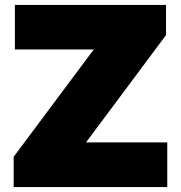

<svg xmlns="http://www.w3.org/2000/svg" viewBox="-20 -760 735 780"><path d="M35.5 0V-123L391.5 -600V-559H40.5V-740H654.5V-617.5L298.5 -140V-181.5H659.5V0Z"/></svg>

Font: Encode Sans SC SemiExpanded Black
Style: Regular
Weight: 900
Width: 6
Designer: Multiple Designers
Foundry: Impallari Type
Version: Version 3.002